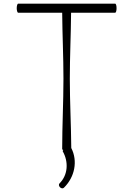

<svg xmlns="http://www.w3.org/2000/svg" viewBox="-20 -820 701 1056"><path d="M332 212C391 154 409 66 372 -6C371 -134 364 -261 364 -387C364 -508 370 -629 371 -750H613C618 -750 621 -761 621 -775C621 -789 618 -800 613 -800H80C76 -800 72 -789 72 -775C72 -761 76 -750 80 -750H322C323 -629 329 -508 329 -387C329 -258 322 -129 322 0C322 2 324 4 328 5C325 8 324 11 325 12C358 70 354 142 308 188C302 193 303 203 310 210C317 217 327 218 332 212Z"/></svg>

Font: Nupuram Thin
Style: Regular
Weight: 100
Designer: Santhosh Thottingal (santhosh.thottingal@gmail.com)
Foundry: SMC
Version: Version 1.000